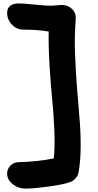

<svg xmlns="http://www.w3.org/2000/svg" viewBox="-20 -839 573 1128"><path d="M134.8 269Q90.3 270 56.4 244.1Q22.5 218.3 22 182.1Q21 154.8 40.8 134.5Q60.5 114.3 88.9 113.8Q197.3 111.3 295.9 91.8Q303.7 25.9 299.3 -74.5Q294.9 -174.8 286.6 -256.3Q278.3 -337.9 271.2 -450.4Q264.2 -563 266.1 -653.8Q200.2 -665 117.2 -665Q77.6 -665 49.3 -695.1Q21 -725.1 22 -766.1Q22.9 -792 40.8 -805.7Q58.6 -819.3 91.8 -818.8Q119.1 -818.8 184.8 -812Q250.5 -805.2 282.2 -805.2Q293 -805.2 312.5 -807.6Q332 -810.1 340.8 -810.1Q378.9 -810.1 403.3 -786.4Q427.7 -762.7 424.8 -726.1Q417 -619.1 420.7 -526.6Q424.3 -434.1 431.6 -334.2Q439 -234.4 446.5 -151.6Q454.1 -68.8 453.9 18.3Q453.6 105.5 441.9 172.9Q437.5 193.8 423.3 209.7Q409.2 225.6 389.2 231.9Q348.6 245.6 266.4 256.8Q184.1 268.1 134.8 269Z"/></svg>

Font: Shantell Sans Irregular
Style: Bold
Weight: 700
Designer: Stephen Nixon, Anya Danilova, Shantell Martin
Foundry: Arrow Type
Version: Version 1.006;[9816181b4]